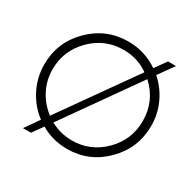

<svg xmlns="http://www.w3.org/2000/svg" viewBox="-156 -856 1077 1061"><g transform="rotate(30 382.5 -326.0)"><path d="M676 -686 606 -588Q661 -540 692 -473Q723 -406 723 -331Q723 -189 623 -88.5Q523 12 382 12Q290 12 214 -33L166 34H115L178 -56Q115 -103 78 -175.5Q41 -248 41 -331Q41 -472 141 -572Q241 -672 382 -672Q487 -672 573 -613L625 -686ZM94 -330Q94 -261 125 -201Q156 -141 210 -100L542 -569Q472 -619 382 -619Q263 -619 178.5 -534Q94 -449 94 -330ZM245 -77Q310 -42 382 -42Q500 -42 584.5 -126.5Q669 -211 669 -330Q669 -458 575 -544Z"/></g></svg>

Font: Human Sans Light
Style: Regular
Weight: 300
Designer: Tim Radville
Foundry: Continuum
Version: Version 1.000;FEAKit 1.0